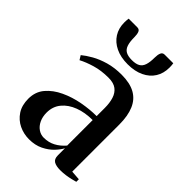

<svg xmlns="http://www.w3.org/2000/svg" viewBox="-220 -813 907 907"><g transform="rotate(45 233.0 -360.0)"><path d="M154.5 8.5Q118.5 8.5 87.2 -6.5Q56 -21.5 36.2 -51.2Q16.5 -81 16.5 -125Q16.5 -171.5 44 -203.8Q71.5 -236 114.8 -256.2Q158 -276.5 208 -285.8Q258 -295 303 -295V-349.5Q303 -382.5 295 -408.2Q287 -434 268 -448.5Q249 -463 214.5 -463Q166 -463 126.5 -451.2Q87 -439.5 59 -424.5L46 -445.5Q64.5 -461 93.8 -477.8Q123 -494.5 162 -505.8Q201 -517 248.5 -517Q303.5 -517 338.5 -497.8Q373.5 -478.5 390.2 -439.5Q407 -400.5 407 -342V-28L454.5 -24.5V-7.5Q444 -4.5 429.5 -1Q415 2.5 397.8 5Q380.5 7.5 361.5 7.5Q334.5 7.5 319.5 -1.2Q304.5 -10 304.5 -34.5V-82Q296 -64.5 275.8 -43Q255.5 -21.5 225 -6.5Q194.5 8.5 154.5 8.5ZM198 -46Q230.5 -46 256.2 -59.8Q282 -73.5 303 -98V-268.5Q252 -268.5 211.8 -253.2Q171.5 -238 147.8 -209.2Q124 -180.5 124 -139.5Q124 -112 134 -90.8Q144 -69.5 161 -57.8Q178 -46 198 -46ZM142 -727.5Q156 -727.5 160.8 -715.5Q165.5 -703.5 165.5 -684Q165.5 -653.5 171.8 -634.8Q178 -616 192.8 -607.8Q207.5 -599.5 233.5 -599.5Q259.5 -599.5 274.2 -607.8Q289 -616 295.2 -634.8Q301.5 -653.5 301.5 -684Q301.5 -703.5 306.5 -715.5Q311.5 -727.5 325 -727.5H382.5Q383.5 -721 384 -714.2Q384.5 -707.5 384.5 -700.5Q384.5 -661.5 366.5 -632.8Q348.5 -604 314.5 -587.8Q280.5 -571.5 233.5 -571.5Q186.5 -571.5 152.8 -587.8Q119 -604 100.8 -632.8Q82.5 -661.5 82.5 -700.5Q82.5 -707.5 83 -714.2Q83.5 -721 84.5 -727.5Z"/></g></svg>

Font: Merriweather 144pt Medium
Style: Regular
Weight: 500
Version: Version 2.100